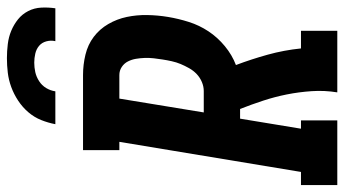

<svg xmlns="http://www.w3.org/2000/svg" viewBox="-255 -755 995 555"><g transform="rotate(-90 242.5 -477.5)"><path d="M-15 0V-105H23L110 -630H86V-735H303Q333 -735 362 -728Q391 -721 413.5 -704Q436 -687 450.5 -662Q465 -637 471 -608.5Q477 -580 476.5 -549.5Q476 -519 471 -489Q466 -459 456.5 -429Q447 -399 429.5 -372.5Q412 -346 386.5 -325Q361 -304 332 -293Q349 -248 362 -201Q375 -154 380 -105H431V0H253Q259 -37 256.5 -74Q254 -111 247 -146Q240 -181 229 -214.5Q218 -248 205 -281H177L148 -105H172V0ZM257 -386Q270 -386 283 -391.5Q296 -397 306 -406.5Q316 -416 323 -428.5Q330 -441 335 -453Q340 -465 343 -478.5Q346 -492 348 -505Q350 -517 351.5 -530.5Q353 -544 352.5 -557Q352 -570 350 -582Q348 -594 342.5 -605Q337 -616 326.5 -623Q316 -630 303 -630H235L195 -386ZM161 -815Q165 -836 173 -856Q181 -876 195.5 -893Q210 -910 229 -922.5Q248 -935 268.5 -942.5Q289 -950 310 -952.5Q331 -955 352 -955Q372 -955 392.5 -952.5Q413 -950 431 -942.5Q449 -935 464 -923Q479 -911 488 -893.5Q497 -876 498 -855.5Q499 -835 496 -815H401Q404 -828 400.5 -841Q397 -854 387.5 -862Q378 -870 365 -873Q352 -876 339 -876Q325 -876 311.5 -873Q298 -870 285.5 -862Q273 -854 265.5 -841.5Q258 -829 256 -815Z"/></g></svg>

Font: Iosevka Curly Slab XBdObl
Style: Regular
Weight: 800
Italic angle: -9°
Monospace: yes
Designer: Belleve Invis
Foundry: Belleve Invis
Version: Version 11.1.0; ttfautohint (v1.8.3)